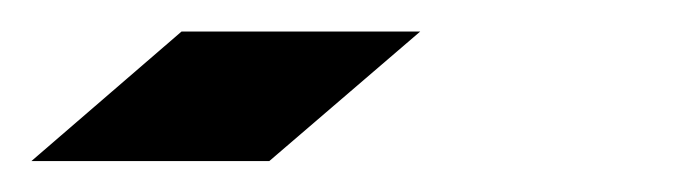

<svg xmlns="http://www.w3.org/2000/svg" viewBox="-47 -152 438 123"><path d="M-26.9 -48.8 69.3 -131.8H222.2L125.5 -48.8Z"/></svg>

Font: XB Kayhan
Style: Italic
Weight: 400
Italic angle: -12°
Designer: Behnam
Foundry: Irmug
Version: Version 7.300 2009